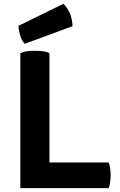

<svg xmlns="http://www.w3.org/2000/svg" viewBox="-20 -979 623 999"><path d="M544.9 0Q549.8 -9.8 552.7 -28.3Q555.7 -46.9 555.7 -68.4Q555.7 -87.9 552.7 -106.4Q549.8 -124 544.9 -133.8Q442.4 -133.8 237.3 -133.8Q237.3 -276.4 237.3 -702.1Q226.6 -708 208 -711.9Q189.5 -714.8 162.1 -714.8Q135.7 -714.8 116.2 -711.9Q97.7 -708 85.9 -702.1Q85.9 -665 85.9 -589.8Q85.9 -442.4 85.9 0Q201.2 0 544.9 0ZM309.6 -959Q252 -930.7 76.2 -844.7Q77.1 -819.3 85 -793.9Q92.8 -768.6 108.4 -751Q191.4 -781.2 357.4 -842.8Q356.4 -876 344.7 -907.2Q332 -938.5 309.6 -959Z"/></svg>

Font: cl
Style: Bold
Weight: 400
Designer: Mitja Miklavcic
Version: Version 7.504; 2011; Build 1021